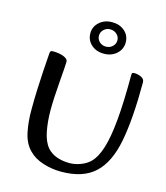

<svg xmlns="http://www.w3.org/2000/svg" viewBox="-131 -1005 969 1118"><g transform="rotate(15 353.0 -446.0)"><path d="M342 13Q286 13 233 -4Q180 -21 148 -54Q109 -92 95.5 -156.5Q82 -221 83 -298Q83 -356 85.5 -414.5Q88 -473 91 -522Q94 -571 96.5 -602Q99 -633 99 -637Q100 -645 103 -648.5Q106 -652 121 -652Q138 -652 158.5 -648Q179 -644 193.5 -635Q208 -626 208 -613Q208 -602 205.5 -568.5Q203 -535 199.5 -490.5Q196 -446 193.5 -400Q191 -354 191 -319Q191 -250 202.5 -191Q214 -132 242 -99Q266 -72 301 -60Q336 -48 377 -48Q409 -48 444 -61Q479 -74 502 -98Q532 -129 552 -192.5Q572 -256 582 -364Q592 -472 592 -637Q592 -645 594.5 -648.5Q597 -652 608 -652Q628 -652 648.5 -642.5Q669 -633 669 -613Q669 -393 642.5 -256Q616 -119 545 -53Q474 13 342 13ZM405 -715Q359 -715 329 -742Q299 -769 299 -811Q299 -850 329.5 -877.5Q360 -905 406 -905Q452 -905 482 -878.5Q512 -852 512 -811Q512 -770 481.5 -742.5Q451 -715 405 -715ZM406 -758Q429 -758 445.5 -773Q462 -788 462 -810Q462 -832 445.5 -847Q429 -862 406 -862Q383 -862 367 -846.5Q351 -831 351 -810Q351 -788 367 -773Q383 -758 406 -758Z"/></g></svg>

Font: BriemHand
Style: Regular
Weight: 400
Designer: Gunnlaugur SE Briem, Eben Sorkin
Foundry: Sorkin Type
Version: Version 1.001; ttfautohint (v1.8.4.7-5d5b)